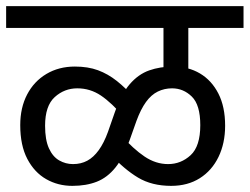

<svg xmlns="http://www.w3.org/2000/svg" viewBox="-20 -642 814 626"><path d="M0 -551V-622H774V-551H594V-385H513V-551ZM386 -258Q344 -307 309 -330.5Q274 -354 232 -354Q190 -354 158.5 -325.5Q127 -297 127 -232Q127 -186 139.5 -158.5Q152 -131 173 -119Q194 -107 218 -107Q244 -107 264.5 -118Q285 -129 302 -152.5Q319 -176 332 -212L354 -275Q375 -335 403 -367.5Q431 -400 466.5 -412.5Q502 -425 545 -425Q594 -425 632 -402.5Q670 -380 692 -337Q714 -294 714 -232Q714 -175 692.5 -130.5Q671 -86 631.5 -61Q592 -36 538 -36Q475 -36 430 -63Q385 -90 340 -139L374 -202Q415 -156 451.5 -131.5Q488 -107 528 -107Q570 -107 601.5 -136Q633 -165 633 -234Q633 -300 605.5 -327Q578 -354 541 -354Q516 -354 494.5 -343.5Q473 -333 456 -309.5Q439 -286 425 -248L403 -186Q383 -129 356.5 -96Q330 -63 295.5 -49.5Q261 -36 216 -36Q169 -36 130.5 -58Q92 -80 69 -124Q46 -168 46 -234Q46 -291 68.5 -334Q91 -377 131.5 -401Q172 -425 224 -425Q267 -425 299.5 -413Q332 -401 361 -378Q390 -355 420 -321Z"/></svg>

Font: hindi25
Style: Book
Weight: 400
Designer: Jelle Bosma - Monotype Design Team
Foundry: Monotype Imaging Inc.
Version: Version 2.003